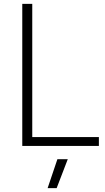

<svg xmlns="http://www.w3.org/2000/svg" viewBox="-20 -760 549 1000"><path d="M279 69H333L275 220H228ZM96 -740H148V-46H495V0H96Z"/></svg>

Font: Encode Sans Normal
Style: ExtraLight
Weight: 200
Designer: Pablo Impallari, Andres Torresi
Foundry: Pablo Impallari, Andres Torresi
Version: Version 1.000; ttfautohint (v1.00) -l 8 -r 50 -G 200 -x 14 -